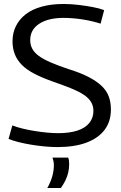

<svg xmlns="http://www.w3.org/2000/svg" viewBox="-20 -730 609 966"><path d="M504 -679 486 -611Q468 -617 445 -622.5Q422 -628 397 -632Q372 -636 347 -638Q322 -640 300 -640Q223 -640 177.5 -610.5Q132 -581 132 -528Q132 -504 142.5 -484.5Q153 -465 175.5 -448.5Q198 -432 235 -416Q272 -400 326 -382Q384 -364 424 -343.5Q464 -323 489.5 -299.5Q515 -276 526.5 -246.5Q538 -217 538 -179Q538 -119 506.5 -77Q475 -35 415 -12.5Q355 10 268 10Q240 10 207 7Q174 4 140 -1.5Q106 -7 75.5 -14.5Q45 -22 23 -31L42 -99Q65 -90 94 -83Q123 -76 154 -71Q185 -66 215.5 -63Q246 -60 272 -60Q330 -60 369.5 -73Q409 -86 429.5 -111.5Q450 -137 450 -172Q450 -197 438 -217Q426 -237 401 -253.5Q376 -270 336.5 -286Q297 -302 242 -321Q189 -340 151 -360Q113 -380 89.5 -404Q66 -428 54.5 -457Q43 -486 43 -523Q43 -564 60 -598.5Q77 -633 109 -658Q141 -683 189.5 -696.5Q238 -710 300 -710Q336 -710 374 -705.5Q412 -701 446.5 -694.5Q481 -688 504 -679ZM218 216Q235 186 243 157Q251 128 251 101Q251 90 249 80.5Q247 71 244 63H323Q326 70 327 78.5Q328 87 328 96Q328 118 323 139Q318 160 308.5 179Q299 198 286 216Z"/></svg>

Font: Georama ExtraCondensed Thin
Style: Regular
Weight: 400
Version: Version 1.001